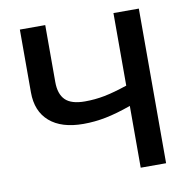

<svg xmlns="http://www.w3.org/2000/svg" viewBox="-80 -793 871 873"><g transform="rotate(-10 355.5 -357.0)"><path d="M617.2 0H500V-285.2Q434.1 -261.7 382.6 -251.5Q331.1 -241.2 278.8 -241.2Q177.7 -241.2 122.8 -288.8Q67.9 -336.4 67.9 -423.8V-713.9H185.1V-451.2Q185.1 -395.5 212.6 -368.2Q240.2 -340.8 303.2 -340.8Q349.6 -340.8 393.6 -349.4Q437.5 -357.9 500 -378.9V-713.9H617.2Z"/></g></svg>

Font: Open Sans Semibold
Style: Regular
Weight: 600
Foundry: Ascender Corporation
Version: Version 1.10; ttfautohint (v1.5.65-e2d9)